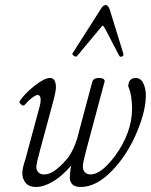

<svg xmlns="http://www.w3.org/2000/svg" viewBox="-20 -723 594 756"><path d="M283.2 -502Q279.8 -499 275.1 -500.7Q270.5 -502.4 267.1 -506.3Q263.7 -510.3 265.1 -512.2L376 -686Q385.7 -703.1 396 -703.1Q407.2 -703.1 413.1 -682.1L465.8 -511.2Q467.8 -502.9 460 -500.2Q452.1 -497.6 449.2 -503.9L395 -607.9Q387.2 -622.1 384.8 -622.1Q383.3 -622.1 382.1 -620.8Q380.9 -619.6 377.9 -615.7Q375 -611.8 372.1 -608.9ZM122.1 13.2Q94.2 13.2 81.1 -2.9Q67.9 -19 67.9 -41Q67.9 -60.5 80.1 -96.2L136.2 -304.2Q140.1 -315.9 140.1 -331.1Q140.1 -338.9 137 -344Q133.8 -349.1 127.9 -349.1Q121.6 -349.1 107.4 -338.9Q93.3 -328.6 76.2 -309.1Q72.8 -306.2 67.9 -308.3Q63 -310.5 59.1 -315.9Q55.2 -321.3 57.1 -324.2Q76.2 -353.5 115.5 -384.8Q154.8 -416 176.8 -416Q200.2 -416 200.2 -378.9Q200.2 -362.8 188 -317.9L138.2 -133.8Q123 -78.1 123 -65.9Q123 -52.7 131.3 -44.4Q139.6 -36.1 152.8 -36.1Q178.2 -36.1 204.1 -57.6Q230 -79.1 250 -105Q271.5 -136.2 284.2 -179.2L342.8 -398.9Q346.7 -416 369.1 -416Q392.1 -416 392.1 -402.8L319.8 -132.8Q306.2 -81.5 306.2 -68.8Q306.2 -53.2 314.2 -44.7Q322.3 -36.1 336.9 -36.1Q377.9 -36.1 432.1 -107.9Q500 -200.2 500 -295.9Q500 -348.6 484.9 -382.8Q486.3 -416 514.2 -416Q534.2 -416 544.2 -395.3Q554.2 -374.5 554.2 -348.1Q554.2 -288.6 522 -210Q484.4 -116.7 422.1 -51.8Q359.9 13.2 297.9 13.2Q274.4 13.2 264.2 2.2Q253.9 -8.8 254.9 -27.3Q255.9 -45.9 259.8 -70.8Q224.6 -29.3 188.2 -8.1Q151.9 13.2 122.1 13.2Z"/></svg>

Font: Junicode SmCond Light
Style: Italic
Weight: 300
Width: 4
Italic angle: -11°
Designer: Peter S. Baker
Version: Version 2.206